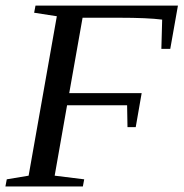

<svg xmlns="http://www.w3.org/2000/svg" viewBox="-25 -675 665 695"><path d="M619.1 -654.8 591.3 -498H559.1L562 -604Q509.3 -610.8 405.3 -610.8H273.9L225.6 -337.9H487.8L466.3 -214.8H436.5L435.1 -293.9H217.8L172.9 -39.1L279.8 -25.9L274.9 0H-5.4L-0.5 -25.9L78.6 -39.1L180.7 -616.2L98.6 -628.9L103.5 -654.8Z"/></svg>

Font: Liberation Serif
Style: Italic
Weight: 400
Italic angle: -16.333°
Designer: Steve Matteson
Foundry: Ascender Corporation
Version: Version 2.1.5